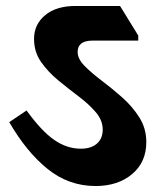

<svg xmlns="http://www.w3.org/2000/svg" viewBox="-20 -647 552 643"><path d="M300 -24Q210 -24 139 -81.5Q68 -139 11 -238L69 -277Q119 -208 161.5 -178.5Q204 -149 251 -149Q285 -149 304.5 -166Q324 -183 324 -213Q324 -244 301 -271Q278 -298 243.5 -324Q209 -350 175 -378Q141 -406 117.5 -439.5Q94 -473 94 -517Q94 -565 131 -596Q168 -627 233 -627H382L443 -528V-511H290Q240 -511 240 -473Q240 -450 263 -426.5Q286 -403 320.5 -377Q355 -351 389 -321Q423 -291 446.5 -254Q470 -217 470 -171Q470 -104 422.5 -64Q375 -24 300 -24Z"/></svg>

Font: Noto Serif Devanagari ExtraBold
Style: Regular
Weight: 800
Designer: Universal Thirst, Indian Type Foundry and the Monotype Design Team
Foundry: Monotype Imaging Inc.
Version: Version 2.004; ttfautohint (v1.8.4.7-5d5b)